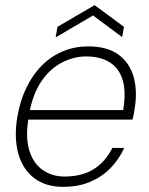

<svg xmlns="http://www.w3.org/2000/svg" viewBox="-20 -713 580 745"><path d="M225 12Q157 12 112.5 -22Q68 -56 51 -117Q34 -178 47 -258Q58 -323 83 -374Q108 -425 144 -460.5Q180 -496 225.5 -514.5Q271 -533 321 -533Q397 -533 440.5 -500.5Q484 -468 499 -413Q514 -358 502 -288Q501 -278 499 -269Q497 -260 494 -249H77L83 -286H458Q470 -358 455.5 -404Q441 -450 404.5 -472Q368 -494 315 -494Q267 -494 221.5 -471Q176 -448 142 -399.5Q108 -351 94 -275L91 -257Q78 -181 93.5 -130Q109 -79 145.5 -53.5Q182 -28 230 -28Q298 -28 343.5 -56.5Q389 -85 416 -139H462Q442 -95 409 -61Q376 -27 330 -7.5Q284 12 225 12ZM196 -568 203 -609 347 -693 461 -609 454 -569 341 -653Z"/></svg>

Font: DM Sans 10pt ExtraLight
Style: Italic
Weight: 250
Italic angle: -10°
Version: Version 4.004;gftools[0.9.30]